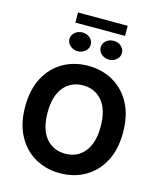

<svg xmlns="http://www.w3.org/2000/svg" viewBox="-150 -1173 1083 1291"><g transform="rotate(15 391.0 -528.0)"><path d="M731.5 -363.6Q731.5 -244.7 686.6 -161.2Q641.7 -77.8 564.6 -33.9Q487.6 9.9 391 9.9Q294 9.9 217 -34.1Q139.9 -78.1 95.2 -161.8Q50.4 -245.4 50.4 -363.6Q50.4 -482.6 95.2 -566.1Q139.9 -649.5 217 -693.4Q294 -737.2 391 -737.2Q487.6 -737.2 564.6 -693.4Q641.7 -649.5 686.6 -566.1Q731.5 -482.6 731.5 -363.6ZM575.6 -363.6Q575.6 -479.4 525.2 -540.3Q474.8 -601.2 391 -601.2Q307.2 -601.2 256.7 -540.3Q206.3 -479.4 206.3 -363.6Q206.3 -248.2 256.7 -187.1Q307.2 -126.1 391 -126.1Q474.8 -126.1 525.2 -187.1Q575.6 -248.2 575.6 -363.6ZM294.7 -813.3Q264.2 -813.3 242.2 -832.7Q220.2 -852.1 220.2 -878.4Q220.2 -906 242.2 -925Q264.2 -943.9 294.7 -943.9Q325.6 -943.9 347.1 -925Q368.6 -906 368.6 -878.4Q368.6 -852.1 347.1 -832.7Q325.6 -813.3 294.7 -813.3ZM512.1 -813.3Q481.5 -813.3 459.5 -832.7Q437.5 -852.1 437.5 -878.4Q437.5 -906 459.5 -925Q481.5 -943.9 512.1 -943.9Q543 -943.9 564.5 -925Q585.9 -906 585.9 -878.4Q585.9 -852.1 564.5 -832.7Q543 -813.3 512.1 -813.3ZM576 -1065.7V-995.5H230.1V-1065.7Z"/></g></svg>

Font: Inter UI
Style: Bold
Weight: 700
Designer: Rasmus Andersson
Foundry: rsms
Version: 3.2;8d6f07862